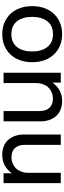

<svg xmlns="http://www.w3.org/2000/svg" viewBox="560 -1132 584 1745"><g transform="rotate(90 852.5 -260.0)"><path d="M427.2 -23.4Q368.7 12.2 291 12.2Q213.4 12.2 154.8 -23.4Q96.2 -59.1 66.2 -120.4Q36.1 -181.6 36.1 -259.8Q36.1 -337.9 66.2 -399.4Q96.2 -460.9 154.8 -496.6Q213.4 -532.2 291 -532.2Q368.7 -532.2 427.2 -496.6Q485.8 -460.9 515.9 -399.4Q545.9 -337.9 545.9 -259.8Q545.9 -181.6 515.9 -120.4Q485.8 -59.1 427.2 -23.4ZM174.1 -397.5Q133.8 -345.7 133.8 -259.8Q133.8 -173.8 173.8 -122.3Q213.9 -70.8 291 -70.8Q368.2 -70.8 408.2 -122.3Q448.2 -173.8 448.2 -259.8Q448.2 -345.7 408 -397.5Q367.7 -449.2 291 -449.2Q214.4 -449.2 174.1 -397.5Z M989.7 -329.1Q989.7 -383.3 961.2 -415.8Q932.6 -448.2 876.5 -448.2Q862.3 -448.2 846.7 -445.3Q831.1 -442.4 810.3 -432.1Q789.6 -421.9 773.7 -405.5Q757.8 -389.2 746.6 -359.1Q735.4 -329.1 735.4 -290V0H641.6V-520H731.4V-444.8Q794.4 -532.2 898.4 -532.2Q945.3 -532.2 981.4 -516.1Q1017.6 -500 1039.6 -472.4Q1061.5 -444.8 1072.5 -410.6Q1083.5 -376.5 1083.5 -337.9V0H989.7Z M1296.9 -190.9Q1296.9 -136.7 1325.4 -104.2Q1354 -71.8 1410.2 -71.8Q1424.3 -71.8 1439.9 -74.7Q1455.6 -77.6 1476.3 -87.9Q1497.1 -98.1 1512.9 -114.5Q1528.8 -130.9 1540 -160.9Q1551.3 -190.9 1551.3 -230V-520H1645V0H1555.2V-75.2Q1492.2 12.2 1388.2 12.2Q1341.3 12.2 1305.2 -3.9Q1269 -20 1247.1 -47.6Q1225.1 -75.2 1214.1 -109.4Q1203.1 -143.6 1203.1 -182.1V-520H1296.9Z"/></g></svg>

Font: Aspekta 450
Style: Regular
Weight: 450
Designer: Ivo Dolenc
Version: Version 2.000